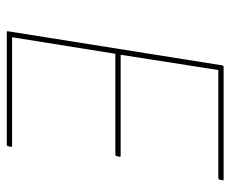

<svg xmlns="http://www.w3.org/2000/svg" viewBox="-78 -618 695 580"><g transform="rotate(90 270.0 -327.5)"><path d="M77 0Q73 0 74 -4L177 -651Q178 -655 182 -655H521Q523 -655 524 -654.5Q525 -654 524 -651L522 -642Q521 -640 520 -639.5Q519 -639 517 -639H191L145 -344H450Q454 -344 453 -340L451 -331Q450 -328 446 -328H142L92 -16H420Q424 -16 423 -12L421 -3Q420 0 416 0Z"/></g></svg>

Font: Sofia Sans Hairline
Style: Italic
Weight: 1
Italic angle: -9°
Designer: Botio Nikoltchev, Ani Petrova
Foundry: lettersoup
Version: Version 4.102